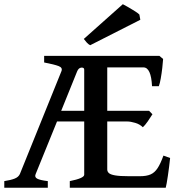

<svg xmlns="http://www.w3.org/2000/svg" viewBox="-20 -876 838 896"><path d="M0 0V-30.8Q31.2 -35.6 48.8 -42.7Q66.4 -49.8 72.8 -64L266.6 -543.5Q273.4 -560.1 253.7 -567.6Q233.9 -575.2 186 -584.5V-615.2H724.1L741.2 -600.6Q740.2 -584 737.3 -558.8Q734.4 -533.7 730.2 -510Q726.1 -486.3 721.2 -473.6H689.5Q685.1 -561.5 649.4 -561.5H480.5V-358.9H675.8L691.4 -342.8Q683.1 -329.1 669.7 -309.8Q656.2 -290.5 646.5 -282.2Q632.3 -296.4 610.8 -302.7Q589.4 -309.1 573.7 -309.1H480.5V-85Q480.5 -75.7 487.8 -68.6Q495.1 -61.5 516.8 -57.6Q538.6 -53.7 581.5 -53.7H633.3Q663.6 -53.7 682.6 -62Q701.7 -70.3 715.3 -91.1Q729 -111.8 742.7 -149.9L773.9 -138.7Q769.5 -96.7 763.4 -55.4Q757.3 -14.2 753.4 0H305.7V-30.8Q373 -44.4 373 -60.5V-309.1H246.1L146.5 -64Q140.1 -49.8 153.1 -42.5Q166 -35.2 203.1 -30.8V0ZM265.6 -358.9H373V-550.8Q373 -561.5 359.9 -560.5Q346.7 -559.6 339.8 -542.5ZM400.9 -665Q392.6 -668.9 385.3 -677Q377.9 -685.1 371.1 -694.3L553.2 -856.4Q565.4 -850.1 581.8 -840.6Q598.1 -831.1 611.8 -822.3Q625.5 -813.5 630.4 -808.1L634.8 -783.7Z"/></svg>

Font: David Libre Medium
Style: Regular
Weight: 500
Designer: Ismar David, J. Victor Gaultney, Annie Olsen and Meir Sadan
Foundry: Monotype Imaging Inc. & SIL International
Version: Version 1.100; ttfautohint (v1.8.4.7-5d5b)